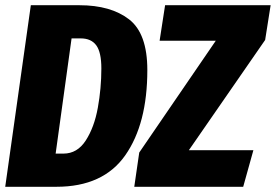

<svg xmlns="http://www.w3.org/2000/svg" viewBox="-21 -715 1056 735"><path d="M543 -447Q543 -241 458.5 -120.5Q374 0 195 0H-1L97 -695H283Q403 -695 473 -641Q543 -587 543 -447ZM253 -568 192 -127H222Q275 -127 307.5 -177.5Q340 -228 353.5 -302.5Q367 -377 367 -453Q367 -515 347.5 -541.5Q328 -568 288 -568ZM493 0 512 -131 805 -559H590L611 -695H1015L994 -562L702 -140H949L910 0Z"/></svg>

Font: Fira Sans Extra Condensed ExtraBold
Style: Italic
Weight: 800
Width: 3
Italic angle: -8°
Designer: Carrois Corporate & Edenspiekermann AG
Foundry: Carrois Corporate GbR & Edenspiekermann AG
Version: Version 4.203